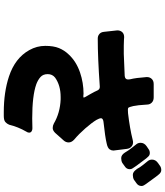

<svg xmlns="http://www.w3.org/2000/svg" viewBox="53 -922 893 1040"><g transform="rotate(90 500.0 -401.5)"><path d="M844 -778Q844 -797 862 -810L879 -822Q888 -828 901 -828Q914 -828 925 -814Q933 -804 937 -799L969 -755Q973 -750 976 -745.5Q979 -741 983 -734.5Q987 -728 987 -722Q987 -716 986 -713Q983 -701 971 -693L953 -680Q942 -674 927 -674Q910 -674 897 -694H896Q886 -713 873 -729L852 -755Q844 -765 844 -778ZM699 -253Q686 -240 673 -240Q660 -240 649 -246Q591 -280 518 -283Q511 -283 505 -283Q442 -283 400 -253Q381 -238 381 -213Q381 -188 396.5 -174Q412 -160 436 -151Q498 -129 621 -129Q646 -129 674 -130Q683 -130 688 -127Q698 -123 698 -112Q698 -105 692 -96Q667 -53 655 -4Q650 8 640.5 16.5Q631 25 607 25Q597 25 587 25Q479 25 394 -3Q294 -36 251 -113Q228 -154 228 -199.5Q228 -245 240 -274Q252 -303 273 -325Q311 -367 372 -388Q428 -407 487 -407Q492 -407 498 -406Q500 -406 503.5 -406Q507 -406 508 -407Q508 -411 504 -418Q495 -433 489 -444Q483 -455 478 -464Q472 -475 469 -483Q463 -495 451 -495Q449 -495 448 -495Q292 -484 189 -484Q175 -484 166 -491Q154 -499 152 -517Q144 -587 144 -590Q144 -606 153.5 -616.5Q163 -627 181 -627Q184 -627 194.5 -626Q205 -625 227 -625H272Q360 -628 391 -630Q410 -632 410 -648Q410 -653 409 -659Q401 -691 397 -748Q397 -749 397 -751Q397 -766 407 -776.5Q417 -787 435 -787H507Q525 -787 535.5 -776.5Q546 -766 546 -750Q549 -699 554 -676.5Q559 -654 564 -649Q570 -646 593 -648Q677 -658 736 -673Q756 -679 770 -669.5Q784 -660 786 -641Q795 -572 795 -569Q795 -558 789 -549Q781 -537 755 -532Q722 -524 639 -515Q625 -513 621 -506Q620 -504 620 -502Q620 -493 629 -477Q644 -452 674.5 -417Q705 -382 736 -356Q751 -342 751 -326.5Q751 -311 740 -299ZM508 -407ZM753 -716Q753 -736 772 -749L787 -759Q796 -766 808.5 -766Q821 -766 829 -756Q835 -750 838 -746Q847 -734 877 -694Q880 -690 883.5 -684.5Q887 -679 891.5 -672.5Q896 -666 896 -657Q896 -640 880 -630L862 -617Q851 -611 836 -611Q819 -611 806 -631Q795 -650 781.5 -667Q768 -684 760.5 -693.5Q753 -703 753 -716Z"/></g></svg>

Font: Tsunagi Gothic Black
Style: Regular
Weight: 900
Designer: Yoshimichi Ohira
Foundry: Positype
Version: Version 1.001